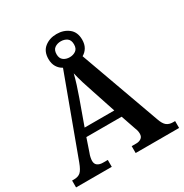

<svg xmlns="http://www.w3.org/2000/svg" viewBox="-198 -1031 1131 1183"><g transform="rotate(-30 367.5 -439.5)"><path d="M2 0V-49H17Q45 -49 62 -63.5Q79 -78 96 -124L301 -679Q278 -691 264 -714Q250 -737 250 -770Q250 -824 285 -851.5Q320 -879 370 -879Q420 -879 455 -851.5Q490 -824 490 -770Q490 -738 477 -715.5Q464 -693 441 -680L645 -114Q658 -76 675.5 -62.5Q693 -49 719 -49H735V0H426V-49H459Q479 -49 493.5 -59Q508 -69 508 -91Q508 -102 505.5 -112.5Q503 -123 499 -132L463 -237H212L180 -143Q175 -131 172 -116.5Q169 -102 169 -92Q169 -70 183.5 -59.5Q198 -49 222 -49H256V0ZM370 -714Q395 -714 413.5 -727Q432 -740 432 -770Q432 -801 413.5 -814Q395 -827 370 -827Q345 -827 326.5 -814Q308 -801 308 -770Q308 -741 326 -727.5Q344 -714 370 -714ZM232 -293H443L387 -462Q374 -499 361.5 -540Q349 -581 341 -616Q333 -583 321 -545Q309 -507 295 -468Z"/></g></svg>

Font: Noto Serif NP Hmong SemiBold
Style: Regular
Weight: 600
Designer: Dalton Maag Ltd
Foundry: Dalton Maag Ltd
Version: Version 1.001; ttfautohint (v1.8.4.7-5d5b)